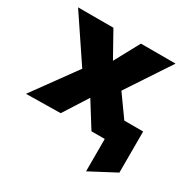

<svg xmlns="http://www.w3.org/2000/svg" viewBox="-161 -646 945 973"><g transform="rotate(30 312.0 -160.0)"><path d="M471.2 189.5V-130H620.8V110.5ZM11.1 1.5 194.4 -251.2 20.6 -510H227.4L309.1 -363.8L388.4 -510H591.1L421.9 -254.2L603.4 0H393.4L303.4 -144L212.6 -1.5Z"/></g></svg>

Font: Geologica-Sharp
Style: Regular
Weight: 100
Designer: Sindre Bremnes, Frode Helland
Foundry: Monokrom Skriftforlag AS
Version: Version 1.010;gftools[0.9.28]